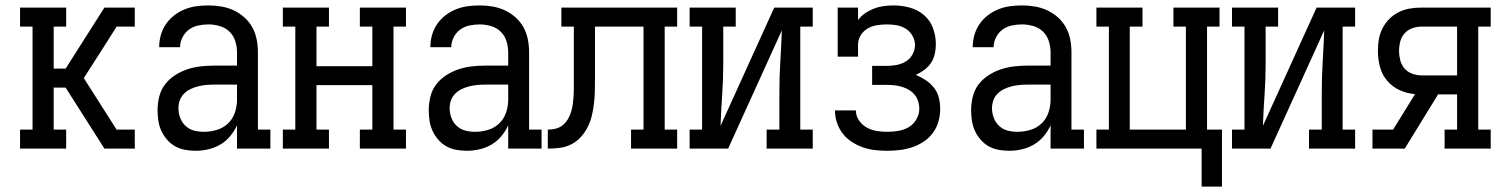

<svg xmlns="http://www.w3.org/2000/svg" viewBox="-20 -548 5540 708"><path d="M54 0V-70H100V-450H54V-520H224V-450H178V-295H222L365 -520H477V-450H410L376 -396L289 -260L410 -70H477V0H365L222 -225H178V-70H224V0Z M701 8Q682 8 662.5 4.5Q643 1 626 -8.5Q609 -18 596 -33Q583 -48 575 -65.5Q567 -83 564 -102.5Q561 -122 561 -141Q561 -166 567 -191Q573 -216 588 -236Q603 -256 624.5 -270Q646 -284 669.5 -292Q693 -300 718 -303Q743 -306 768 -306H854V-355Q854 -376 847.5 -396.5Q841 -417 826 -431.5Q811 -446 790 -452Q769 -458 749 -458Q730 -458 711 -454Q692 -450 677 -439Q662 -428 653 -410.5Q644 -393 644 -374Q644 -374 644 -374Q644 -374 644 -374H567Q567 -374 567 -374Q567 -374 567 -374Q567 -397 573 -418.5Q579 -440 591.5 -458.5Q604 -477 622 -491Q640 -505 661 -513.5Q682 -522 704 -525Q726 -528 749 -528Q772 -528 796 -524Q820 -520 841.5 -510Q863 -500 881 -484Q899 -468 910.5 -447Q922 -426 926.5 -402.5Q931 -379 931 -355V-70H977V0H854V-86Q844 -64 828.5 -45.5Q813 -27 792.5 -15Q772 -3 748.5 2.5Q725 8 701 8ZM732 -62Q756 -62 779.5 -69Q803 -76 820.5 -92.5Q838 -109 846 -132.5Q854 -156 854 -180V-236H768Q753 -236 738.5 -234.5Q724 -233 710 -229.5Q696 -226 682.5 -219.5Q669 -213 658.5 -202.5Q648 -192 643 -178Q638 -164 638 -149Q638 -131 644.5 -113.5Q651 -96 664.5 -83.5Q678 -71 695.5 -66.5Q713 -62 732 -62Z M1023 0V-70H1069V-450H1023V-520H1193V-450H1147V-304H1353V-450H1307V-520H1477V-450H1431V-70H1477V0H1307V-70H1353V-234H1147V-70H1193V0Z M1701 8Q1682 8 1662.5 4.5Q1643 1 1626 -8.5Q1609 -18 1596 -33Q1583 -48 1575 -65.5Q1567 -83 1564 -102.5Q1561 -122 1561 -141Q1561 -166 1567 -191Q1573 -216 1588 -236Q1603 -256 1624.5 -270Q1646 -284 1669.5 -292Q1693 -300 1718 -303Q1743 -306 1768 -306H1854V-355Q1854 -376 1847.5 -396.5Q1841 -417 1826 -431.5Q1811 -446 1790 -452Q1769 -458 1749 -458Q1730 -458 1711 -454Q1692 -450 1677 -439Q1662 -428 1653 -410.5Q1644 -393 1644 -374Q1644 -374 1644 -374Q1644 -374 1644 -374H1567Q1567 -374 1567 -374Q1567 -374 1567 -374Q1567 -397 1573 -418.5Q1579 -440 1591.5 -458.5Q1604 -477 1622 -491Q1640 -505 1661 -513.5Q1682 -522 1704 -525Q1726 -528 1749 -528Q1772 -528 1796 -524Q1820 -520 1841.5 -510Q1863 -500 1881 -484Q1899 -468 1910.5 -447Q1922 -426 1926.5 -402.5Q1931 -379 1931 -355V-70H1977V0H1854V-86Q1844 -64 1828.5 -45.5Q1813 -27 1792.5 -15Q1772 -3 1748.5 2.5Q1725 8 1701 8ZM1732 -62Q1756 -62 1779.5 -69Q1803 -76 1820.5 -92.5Q1838 -109 1846 -132.5Q1854 -156 1854 -180V-236H1768Q1753 -236 1738.5 -234.5Q1724 -233 1710 -229.5Q1696 -226 1682.5 -219.5Q1669 -213 1658.5 -202.5Q1648 -192 1643 -178Q1638 -164 1638 -149Q1638 -131 1644.5 -113.5Q1651 -96 1664.5 -83.5Q1678 -71 1695.5 -66.5Q1713 -62 1732 -62Z M2000 0V-70Q2015 -70 2029 -73.5Q2043 -77 2054.5 -86Q2066 -95 2073.5 -107.5Q2081 -120 2085.5 -134Q2090 -148 2092 -162.5Q2094 -177 2095 -191.5Q2096 -206 2096 -220.5Q2096 -235 2096 -250Q2096 -250 2096 -251Q2096 -252 2096 -253V-257Q2096 -258 2096 -259Q2096 -260 2096 -261V-450H2050V-520H2477V-450H2431V-70H2477V0H2307V-70H2353V-450H2174V-259Q2174 -236 2173.5 -213.5Q2173 -191 2170.5 -168.5Q2168 -146 2163 -124Q2158 -102 2148 -81.5Q2138 -61 2123 -44Q2108 -27 2088 -16.5Q2068 -6 2045.5 -3Q2023 0 2000 0Z M2523 0V-70H2569V-450H2523V-520H2693V-450H2647V-312Q2647 -255 2643 -198Q2639 -141 2637 -84L2835 -520H2977V-450H2931V-70H2977V0H2807V-70H2854V-208Q2854 -265 2857.5 -322Q2861 -379 2863 -436L2665 0Z M3253 8Q3230 8 3207 5.5Q3184 3 3162.5 -4.5Q3141 -12 3121.5 -24.5Q3102 -37 3088 -55Q3074 -73 3066.5 -95Q3059 -117 3059 -140Q3059 -140 3059 -140.5Q3059 -141 3059 -141H3136Q3136 -141 3136 -141Q3136 -141 3136 -141Q3136 -121 3147.5 -104Q3159 -87 3176.5 -77.5Q3194 -68 3213.5 -65Q3233 -62 3253 -62Q3273 -62 3293.5 -65.5Q3314 -69 3331.5 -79.5Q3349 -90 3359.5 -108.5Q3370 -127 3370 -148Q3370 -161 3365.5 -175Q3361 -189 3352 -199.5Q3343 -210 3331 -217Q3319 -224 3305.5 -228Q3292 -232 3278 -233.5Q3264 -235 3250 -235H3196V-305H3250Q3268 -305 3286.5 -308.5Q3305 -312 3320.5 -321.5Q3336 -331 3345 -347.5Q3354 -364 3354 -382Q3354 -400 3344.5 -416.5Q3335 -433 3319.5 -442.5Q3304 -452 3286 -455Q3268 -458 3250 -458Q3232 -458 3213.5 -455Q3195 -452 3179.5 -443Q3164 -434 3154 -418Q3144 -402 3144 -384V-339H3069V-520H3144V-474Q3155 -489 3170.5 -499.5Q3186 -510 3203 -516.5Q3220 -523 3238.5 -525.5Q3257 -528 3275 -528Q3305 -528 3334.5 -520Q3364 -512 3387 -492.5Q3410 -473 3420.5 -444Q3431 -415 3431 -385Q3431 -367 3427 -349Q3423 -331 3413 -316Q3403 -301 3388 -290Q3373 -279 3357 -272Q3376 -264 3393.5 -252.5Q3411 -241 3424 -224.5Q3437 -208 3442 -187.5Q3447 -167 3447 -146Q3447 -123 3440.5 -100Q3434 -77 3420 -58Q3406 -39 3386.5 -26Q3367 -13 3345 -5.5Q3323 2 3299.5 5Q3276 8 3253 8Z M3701 8Q3682 8 3662.5 4.5Q3643 1 3626 -8.5Q3609 -18 3596 -33Q3583 -48 3575 -65.5Q3567 -83 3564 -102.5Q3561 -122 3561 -141Q3561 -166 3567 -191Q3573 -216 3588 -236Q3603 -256 3624.5 -270Q3646 -284 3669.5 -292Q3693 -300 3718 -303Q3743 -306 3768 -306H3854V-355Q3854 -376 3847.5 -396.5Q3841 -417 3826 -431.5Q3811 -446 3790 -452Q3769 -458 3749 -458Q3730 -458 3711 -454Q3692 -450 3677 -439Q3662 -428 3653 -410.5Q3644 -393 3644 -374Q3644 -374 3644 -374Q3644 -374 3644 -374H3567Q3567 -374 3567 -374Q3567 -374 3567 -374Q3567 -397 3573 -418.5Q3579 -440 3591.5 -458.5Q3604 -477 3622 -491Q3640 -505 3661 -513.5Q3682 -522 3704 -525Q3726 -528 3749 -528Q3772 -528 3796 -524Q3820 -520 3841.5 -510Q3863 -500 3881 -484Q3899 -468 3910.5 -447Q3922 -426 3926.5 -402.5Q3931 -379 3931 -355V-70H3977V0H3854V-86Q3844 -64 3828.5 -45.5Q3813 -27 3792.5 -15Q3772 -3 3748.5 2.5Q3725 8 3701 8ZM3732 -62Q3756 -62 3779.5 -69Q3803 -76 3820.5 -92.5Q3838 -109 3846 -132.5Q3854 -156 3854 -180V-236H3768Q3753 -236 3738.5 -234.5Q3724 -233 3710 -229.5Q3696 -226 3682.5 -219.5Q3669 -213 3658.5 -202.5Q3648 -192 3643 -178Q3638 -164 3638 -149Q3638 -131 3644.5 -113.5Q3651 -96 3664.5 -83.5Q3678 -71 3695.5 -66.5Q3713 -62 3732 -62Z M4411 140V0H4023V-70H4069V-450H4023V-520H4193V-450H4146V-70H4353V-450H4307V-520H4477V-450H4431V-70H4486V140Z M4523 0V-70H4569V-450H4523V-520H4693V-450H4647V-312Q4647 -255 4643 -198Q4639 -141 4637 -84L4835 -520H4977V-450H4931V-70H4977V0H4807V-70H4854V-208Q4854 -265 4857.5 -322Q4861 -379 4863 -436L4665 0Z M5041 0V-70H5117L5198 -201Q5169 -203 5141.5 -215.5Q5114 -228 5095 -250.5Q5076 -273 5068.5 -302Q5061 -331 5061 -360Q5061 -382 5064.5 -403Q5068 -424 5078 -443.5Q5088 -463 5103.5 -478.5Q5119 -494 5138.5 -503.5Q5158 -513 5179 -516.5Q5200 -520 5222 -520H5477V-450H5431V-70H5477V0H5307V-70H5353V-200H5283L5160 0ZM5353 -270V-450H5222Q5205 -450 5188 -444Q5171 -438 5159.5 -425Q5148 -412 5143.5 -395Q5139 -378 5139 -360Q5139 -343 5143.5 -325.5Q5148 -308 5159.5 -295Q5171 -282 5188 -276Q5205 -270 5222 -270Z"/></svg>

Font: Iosevka Gothic
Style: Regular
Weight: 400
Monospace: yes
Designer: Belleve Invis
Foundry: Belleve Invis
Version: Version 15.5.1; ttfautohint (v1.8.4)